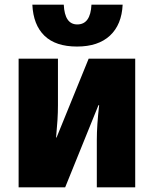

<svg xmlns="http://www.w3.org/2000/svg" viewBox="-20 -805 661 825"><path d="M60 0V-553H229V-353Q229 -322 227 -289.5Q225 -257 221 -214H223L361 -553H561V0H396V-203Q396 -236 398.5 -272.5Q401 -309 406 -353H403L260 0ZM311 -605Q219 -605 171 -651.5Q123 -698 119 -785H254Q258 -700 312 -700Q369 -700 373 -785H507Q503 -699 452.5 -652Q402 -605 311 -605Z"/></svg>

Font: Noto Sans SemiCondensed Black
Style: Regular
Weight: 900
Width: 4
Designer: Monotype Design Team
Foundry: Monotype Imaging Inc.
Version: Version 2.013; ttfautohint (v1.8.4.7-5d5b)